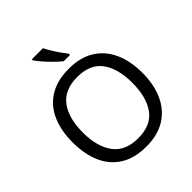

<svg xmlns="http://www.w3.org/2000/svg" viewBox="-251 -1109 1283 1283"><g transform="rotate(-45 390.5 -467.0)"><path d="M720 -358Q720 -247 682.5 -164.5Q645 -82 572 -36Q499 10 391 10Q280 10 206.5 -36Q133 -82 97 -165Q61 -248 61 -359Q61 -469 97 -551Q133 -633 206.5 -679Q280 -725 392 -725Q499 -725 572 -679.5Q645 -634 682.5 -551.5Q720 -469 720 -358ZM156 -358Q156 -223 213 -145.5Q270 -68 391 -68Q513 -68 569 -145.5Q625 -223 625 -358Q625 -493 569 -569.5Q513 -646 392 -646Q271 -646 213.5 -569.5Q156 -493 156 -358ZM366 -944Q377 -922 393.5 -894.5Q410 -867 428.5 -841Q447 -815 462 -796V-784H403Q380 -802 351 -830.5Q322 -859 297.5 -887.5Q273 -916 261 -934V-944Z"/></g></svg>

Font: Noto Sans Khudawadi
Style: Regular
Weight: 400
Designer: Monotype Design Team
Foundry: Monotype Imaging Inc.
Version: Version 2.003; ttfautohint (v1.8.4.7-5d5b)